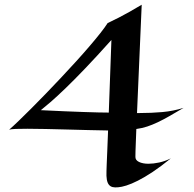

<svg xmlns="http://www.w3.org/2000/svg" viewBox="-20 -794 826 817"><path d="M761.2 -335Q727.1 -314.9 700.7 -299.8Q674.3 -284.7 651.1 -273.7Q627.9 -262.7 606.4 -255.6Q585 -248.5 560.1 -245.1Q558.6 -209 557.9 -186.5Q557.1 -164.1 556.6 -150.9Q556.2 -135.3 556.2 -127.9Q555.2 -112.8 571.3 -105Q587.4 -97.2 611.8 -97.2Q632.3 -97.2 657.2 -102.5Q682.1 -107.9 707 -120.1Q665 -85.9 630.1 -62.7Q595.2 -39.6 567.1 -25.4Q539.1 -11.2 517.8 -4.6Q496.6 2 482.9 2.9Q468.8 4.4 459 2Q449.2 -0.5 443.1 -8.3Q437 -16.1 434.6 -30Q432.1 -43.9 433.1 -65.9Q433.1 -74.2 434.1 -95.7Q435.1 -114.3 436.3 -147.9Q437.5 -181.6 439.9 -238.8Q401.4 -239.3 356 -240.5Q310.5 -241.7 264.4 -242.9Q218.3 -244.1 174.8 -245.1Q131.3 -246.1 97.2 -246.1Q67.9 -246.1 47.1 -245.4Q26.4 -244.6 19 -242.2Q35.2 -256.3 59.3 -279.5Q83.5 -302.7 112.5 -331.8Q141.6 -360.8 174.1 -394.5Q206.5 -428.2 239.3 -462.9Q272 -497.6 303.2 -532Q334.5 -566.4 360.8 -597.2Q387.2 -627.9 407.2 -653.3Q427.2 -678.7 438 -695.8Q460.4 -706.1 484.9 -718.8Q505.9 -729.5 531.2 -743.7Q556.6 -757.8 583 -773.9L563 -313H575.2Q623.5 -313 670.4 -317.1Q717.3 -321.3 761.2 -335ZM454.1 -624Q392.1 -554.7 343.5 -503.9Q294.9 -453.1 258.1 -417.7Q221.2 -382.3 195.6 -360.1Q169.9 -337.9 153.8 -325.2Q262.7 -319.8 335.9 -317.4Q409.2 -314.9 442.9 -314.9Z"/></svg>

Font: Eagle Lake
Style: Regular
Weight: 400
Designer: Astigmatic (AOETI)
Foundry: Astigmatic (AOETI)
Version: Version 1.000